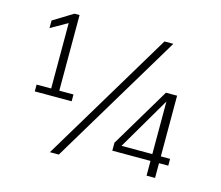

<svg xmlns="http://www.w3.org/2000/svg" viewBox="-101 -836 1131 981"><g transform="rotate(15 464.0 -346.0)"><path d="M84 -304H161V-650L73 -600V-640L177 -704H204V-304H279V-268H84ZM658 -686H705L286 12H239ZM747 -78H545V-120L733 -435H792V-114H841V-78H792V0H747ZM747 -114V-392L584 -114Z"/></g></svg>

Font: Sarabun ExtraLight
Style: Regular
Weight: 275
Designer: Suppakit Chalermlarp | Katatrad Co.,Ltd.
Foundry: Cadson Demak Co.,Ltd.
Version: Version 1.000; ttfautohint (v1.6)